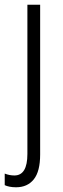

<svg xmlns="http://www.w3.org/2000/svg" viewBox="-41 -552 267 813"><path d="M27 241Q12 241 -0.5 238.5Q-13 236 -21 232V183Q-1 191 20 191Q75 191 75 100V-532H129V102Q129 174 102 207.5Q75 241 27 241Z"/></svg>

Font: Noto Sans Gujarati UI Condensed Light
Style: Regular
Weight: 300
Width: 3
Designer: Jelle Bosma - Monotype Design Team, Universal Thirst
Foundry: Monotype Imaging Inc.
Version: Version 2.106; ttfautohint (v1.8.4.7-5d5b)